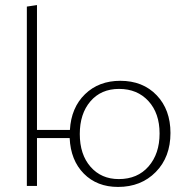

<svg xmlns="http://www.w3.org/2000/svg" viewBox="-20 -734 738 758"><path d="M455 -415Q544 -415 598.5 -358Q653 -301 653 -209Q653 -114 595 -55Q537 4 446 4Q363 4 311 -48.5Q259 -101 255 -189H126V0H86V-708L126 -714V-221H256Q261 -309 315.5 -362Q370 -415 455 -415ZM449 -27Q523 -27 566.5 -77Q610 -127 610 -207Q610 -287 566 -335Q522 -383 450 -383Q379 -383 337 -334Q295 -285 295 -205Q295 -124 337.5 -75.5Q380 -27 449 -27Z"/></svg>

Font: EauTestInfant Light
Style: Regular
Weight: 300
Designer: Christian Thalmann (Catharsis Fonts)
Version: Version 0.001;PS 000.001;hotconv 1.0.88;makeotf.lib2.5.64775